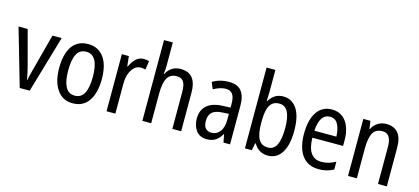

<svg xmlns="http://www.w3.org/2000/svg" viewBox="-61 -1299 3804 1745"><g transform="rotate(15 1840.5 -426.0)"><path d="M158 -51 3 -588H89L174 -270Q182 -239 190 -204.5Q198 -170 203 -140H207Q209 -159 217 -190.5Q225 -222 234 -255L322 -588H409L252 -51Z M858 -320Q858 -192 807 -116.5Q756 -41 656 -41Q562 -41 509.5 -116.5Q457 -192 457 -320Q457 -453 508 -525.5Q559 -598 658 -598Q751 -598 804.5 -527Q858 -456 858 -320ZM542 -320Q542 -220 570 -166.5Q598 -113 658 -113Q717 -113 745.5 -165.5Q774 -218 774 -320Q774 -421 745.5 -473.5Q717 -526 658 -526Q597 -526 569.5 -473.5Q542 -421 542 -320Z M1179 -598Q1191 -598 1204 -596.5Q1217 -595 1230 -591L1218 -508Q1198 -515 1173 -515Q1140 -515 1114 -491.5Q1088 -468 1073 -427Q1058 -386 1058 -333V-51H975V-588H1041L1051 -494H1056Q1076 -540 1106.5 -569Q1137 -598 1179 -598Z M1395 -594Q1395 -551 1389 -515H1395Q1414 -555 1449 -576Q1484 -597 1526 -597Q1604 -597 1640.5 -550.5Q1677 -504 1677 -411V-51H1594V-398Q1594 -464 1574.5 -494Q1555 -524 1511 -524Q1448 -524 1421.5 -476Q1395 -428 1395 -329V-51H1312V-811H1395Z M1982 -597Q2064 -597 2100.5 -550.5Q2137 -504 2137 -414V-51H2075L2061 -126H2058Q2033 -83 2000.5 -62Q1968 -41 1918 -41Q1853 -41 1818.5 -86.5Q1784 -132 1784 -201Q1784 -280 1835 -324.5Q1886 -369 1985 -372L2055 -375V-410Q2055 -473 2034 -501Q2013 -529 1971 -529Q1943 -529 1914 -519.5Q1885 -510 1855 -494L1829 -556Q1861 -576 1900 -586.5Q1939 -597 1982 -597ZM1998 -313Q1929 -310 1899 -282Q1869 -254 1869 -202Q1869 -154 1889 -131.5Q1909 -109 1944 -109Q1994 -109 2024.5 -149Q2055 -189 2055 -264V-316Z M2360 -604Q2360 -582 2358.5 -559.5Q2357 -537 2357 -517H2361Q2383 -555 2415.5 -576Q2448 -597 2493 -597Q2576 -597 2622.5 -526.5Q2669 -456 2669 -320Q2669 -184 2622.5 -112.5Q2576 -41 2495 -41Q2449 -41 2416 -61Q2383 -81 2361 -119H2355L2342 -51H2277V-811H2360ZM2475 -525Q2430 -525 2405 -500.5Q2380 -476 2370 -431Q2360 -386 2360 -326V-311Q2360 -211 2387 -161.5Q2414 -112 2477 -112Q2583 -112 2583 -321Q2583 -422 2557 -473.5Q2531 -525 2475 -525Z M2952 -597Q3011 -597 3051.5 -566Q3092 -535 3112.5 -481Q3133 -427 3133 -359V-303H2844Q2847 -112 2979 -112Q3046 -112 3111 -149V-75Q3079 -58 3045.5 -49.5Q3012 -41 2971 -41Q2900 -41 2853.5 -75.5Q2807 -110 2784 -172Q2761 -234 2761 -316Q2761 -451 2811 -524Q2861 -597 2952 -597ZM2952 -529Q2855 -529 2845 -369H3052Q3051 -436 3027 -482.5Q3003 -529 2952 -529Z M3462 -598Q3536 -598 3574 -552.5Q3612 -507 3612 -411V-51H3529V-398Q3529 -461 3509 -493Q3489 -525 3446 -525Q3382 -525 3356 -477.5Q3330 -430 3330 -330V-51H3247V-588H3314L3324 -515H3329Q3349 -555 3384.5 -576.5Q3420 -598 3462 -598Z"/></g></svg>

Font: Noto Sans Tamil UI Condensed
Style: Regular
Weight: 400
Width: 3
Designer: Jelle Bosma - Monotype Design Team
Foundry: Monotype Imaging Inc.
Version: Version 2.004; ttfautohint (v1.8.4.7-5d5b)